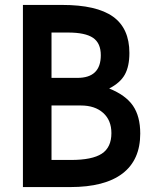

<svg xmlns="http://www.w3.org/2000/svg" viewBox="-20 -759 623 779"><path d="M73 -739H232Q372 -739 438.5 -691.5Q505 -644 505 -544Q505 -490 486.5 -456.5Q468 -423 423 -400Q490 -373 519.5 -330Q549 -287 549 -217Q549 -110 477 -55Q405 0 265 0H73ZM268 -110Q354 -110 393 -135.5Q432 -161 432 -219Q432 -271 398.5 -301Q365 -331 308 -331H189V-110ZM294 -443Q389 -443 389 -535Q389 -584 357.5 -605.5Q326 -627 256 -627H189V-443Z"/></svg>

Font: Involve SemiBold
Style: Regular
Weight: 600
Designer: Stefan Peev
Foundry: Context Ltd.
Version: Version 1.001